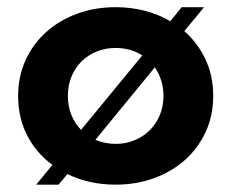

<svg xmlns="http://www.w3.org/2000/svg" viewBox="-20 -500 645 535"><path d="M80.9 14.5 125.9 -40.5Q81.4 -73.2 55.9 -122.3Q30.5 -171.4 30.5 -232.7Q30.5 -287.3 51.4 -332.7Q72.3 -378.2 108.9 -410.9Q145.5 -443.6 195 -461.8Q244.5 -480 302.3 -480Q345 -480 383.4 -470Q421.8 -460 454.5 -440.9L486.4 -480H548.6L493.6 -413.2Q531.4 -380 552.7 -334.3Q574.1 -288.6 574.1 -232.7Q574.1 -178.2 553.2 -132.7Q532.3 -87.3 495.7 -54.5Q459.1 -21.8 409.5 -3.6Q360 14.5 302.3 14.5Q265 14.5 231.1 7Q197.3 -0.5 167.7 -15L143.2 14.5ZM376.4 -345.5Q344.1 -366.4 302.3 -366.4Q274.1 -366.4 249.8 -356.6Q225.5 -346.8 207.5 -329.1Q189.5 -311.4 179.3 -286.8Q169.1 -262.3 169.1 -232.7Q169.1 -204.1 178.9 -179.8Q188.6 -155.5 205.9 -138.2ZM302.3 -99.1Q330.5 -99.1 354.8 -109.1Q379.1 -119.1 397 -136.8Q415 -154.5 425.2 -179.1Q435.5 -203.6 435.5 -232.7Q435.5 -255.9 429.1 -275.9Q422.7 -295.9 411.4 -312.3L245.9 -110.5Q272.3 -99.1 302.3 -99.1Z"/></svg>

Font: Spartan
Style: Bold
Weight: 700
Designer: Matt Bailey, Mirko Velimirovic
Foundry: Matt Bailey
Version: Version 1.005